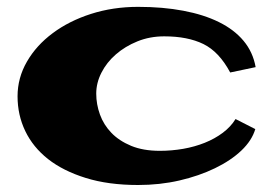

<svg xmlns="http://www.w3.org/2000/svg" viewBox="-20 -521 797 560"><path d="M651.4 -309.6Q619.1 -370.1 573.2 -392.6Q527.3 -415 459 -415Q417 -415 380.9 -400.4Q344.7 -385.7 317.9 -362.3Q291 -338.9 275.9 -309.1Q260.7 -279.3 260.7 -248Q260.7 -216.8 271.5 -187Q282.2 -157.2 304.7 -133.8Q327.1 -110.4 362.3 -95.7Q397.5 -81.1 446.3 -81.1Q480.5 -81.1 514.2 -86.9Q547.9 -92.8 577.1 -104.5Q606.4 -116.2 629.9 -133.8Q653.3 -151.4 667 -173.8L724.6 -144.5Q714.8 -111.3 684.1 -82Q653.3 -52.7 606.9 -30.3Q560.5 -7.8 503.4 5.4Q446.3 18.6 382.8 18.6Q295.9 18.6 230 -2Q164.1 -22.5 120.1 -57.1Q76.2 -91.8 53.7 -138.7Q31.2 -185.5 31.2 -240.2Q31.2 -293.9 58.6 -341.3Q85.9 -388.7 133.8 -424.3Q181.6 -460 245.6 -480.5Q309.6 -501 382.8 -501Q455.1 -501 514.6 -489.7Q574.2 -478.5 618.7 -456.5Q663.1 -434.6 690.4 -401.9Q717.8 -369.1 725.6 -325.2Z"/></svg>

Font: Polsku
Style: Regular
Weight: 400
Designer: Sebastien Sanfilippo
Version: Version 1.1